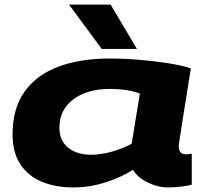

<svg xmlns="http://www.w3.org/2000/svg" viewBox="-20 -810 905 840"><path d="M716 10Q671 10 626.5 -11.5Q582 -33 562 -67Q508 -33 439.5 -11.5Q371 10 300 10Q224 10 164 -14.5Q104 -39 69.5 -90.5Q35 -142 35 -222Q35 -335 87 -408.5Q139 -482 234.5 -518Q330 -554 461 -554Q526 -554 594.5 -548Q663 -542 721 -532.5Q779 -523 815 -511Q762 -183 762 -171Q762 -135 793 -135Q807 -135 819 -138V-2Q801 3 772 6.5Q743 10 716 10ZM556 -181 592 -401Q565 -411 531 -416Q497 -421 461 -421Q362 -421 301 -375.5Q240 -330 240 -252Q240 -194 278.5 -163.5Q317 -133 379 -133Q423 -133 471 -147Q519 -161 556 -181ZM425 -596 282 -790H464L579 -596Z"/></svg>

Font: Georama ExtraExtended
Style: Bold Italic
Weight: 700
Width: 8
Italic angle: -9°
Designer: Jean-Baptiste Levee
Foundry: Production Type
Version: Version 1.000